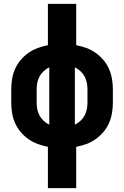

<svg xmlns="http://www.w3.org/2000/svg" viewBox="-20 -755 640 990"><path d="M227 215V2Q200 -3 174.5 -12.5Q149 -22 127 -37.5Q105 -53 87 -74Q69 -95 58 -120Q47 -145 42.5 -172Q38 -199 38 -226V-294Q38 -321 42.5 -348Q47 -375 58 -400Q69 -425 87 -446Q105 -467 127 -482.5Q149 -498 174.5 -507.5Q200 -517 227 -522V-735H373V-522Q400 -517 425.5 -507.5Q451 -498 473 -482.5Q495 -467 513 -446Q531 -425 542 -400Q553 -375 557.5 -348Q562 -321 562 -294V-226Q562 -199 557.5 -172Q553 -145 542 -120Q531 -95 513 -74Q495 -53 473 -37.5Q451 -22 425.5 -12.5Q400 -3 373 2V215ZM234 -112V-408Q218 -400 205 -388Q192 -376 184 -361Q176 -346 172.5 -329Q169 -312 169 -294V-226Q169 -208 172.5 -191Q176 -174 184 -159Q192 -144 205 -132Q218 -120 234 -112ZM366 -112Q382 -120 395 -132Q408 -144 416 -159Q424 -174 427.5 -191Q431 -208 431 -226V-294Q431 -312 427.5 -329Q424 -346 416 -361Q408 -376 395 -388Q382 -400 366 -408Z"/></svg>

Font: Iosevka SS04 Heavy Extended
Style: Regular
Weight: 900
Width: 7
Monospace: yes
Designer: Belleve Invis
Foundry: Belleve Invis
Version: Version 19.0.0; ttfautohint (v1.8.4)